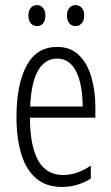

<svg xmlns="http://www.w3.org/2000/svg" viewBox="-20 -727 439 757"><path d="M205 -542Q259 -542 292 -509Q325 -476 340.5 -422Q356 -368 356 -305V-263H98Q99 -37 228 -37Q284 -37 338 -74V-23Q313 -7 284.5 1.5Q256 10 224 10Q161 10 121.5 -24.5Q82 -59 63.5 -121Q45 -183 45 -265Q45 -395 85 -468.5Q125 -542 205 -542ZM205 -496Q158 -496 130.5 -449.5Q103 -403 99 -307H306Q306 -358 296 -401Q286 -444 263.5 -470Q241 -496 205 -496ZM92 -666Q92 -685 101.5 -696Q111 -707 126 -707Q140 -707 149.5 -696Q159 -685 159 -666Q159 -645 149.5 -634.5Q140 -624 126 -624Q111 -624 101.5 -635Q92 -646 92 -666ZM244 -666Q244 -685 253.5 -696Q263 -707 278 -707Q292 -707 302 -696.5Q312 -686 312 -666Q312 -646 302 -635Q292 -624 278 -624Q263 -624 253.5 -635Q244 -646 244 -666Z"/></svg>

Font: Noto Sans Thai ExtCond Light
Style: Regular
Weight: 300
Width: 2
Designer: Monotype Design Team
Foundry: Monotype Imaging Inc.
Version: Version 2.002; ttfautohint (v1.8.4.7-5d5b)